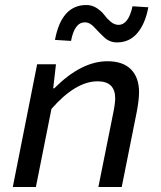

<svg xmlns="http://www.w3.org/2000/svg" viewBox="-20 -745 640 765"><path d="M31 0 128 -489H203L192 -393H196Q304 -501 408 -501Q470 -501 502 -468.5Q534 -436 534 -378Q534 -347 525 -300L465 0H372L430 -289Q439 -332 439 -353Q439 -421 369 -421Q281 -421 185 -311L123 0ZM446 -576Q417 -576 395.5 -596Q374 -616 356 -636Q338 -656 318 -656Q277 -656 263 -582L199 -586Q225 -725 324 -725Q347 -725 366 -712.5Q385 -700 395.5 -685.5Q406 -671 421 -658.5Q436 -646 452 -646Q492 -646 508 -720L571 -716Q559 -651 527.5 -613.5Q496 -576 446 -576Z"/></svg>

Font: TypoPRO Source Code Pro
Style: Italic
Weight: 500
Italic angle: -11°
Monospace: yes
Designer: Paul D. Hunt, Teo Tuominen
Foundry: Adobe Systems Incorporated
Version: Version 1.030;PS 1.0;hotconv 1.0.84;makeotf.lib2.5.63406